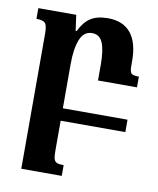

<svg xmlns="http://www.w3.org/2000/svg" viewBox="-84 -568 726 883"><g transform="rotate(10 279.0 -126.5)"><path d="M353 -212V-285Q353 -354 338.5 -388Q324 -422 289 -422Q250 -422 233 -379Q216 -336 216 -265V-58H518V0H216V138Q216 166 219.5 178Q223 190 233 194.5Q243 199 265 199V249H76V-382Q76 -420 66 -431Q56 -442 25 -442V-492H202L212 -419H217Q238 -463 268.5 -482.5Q299 -502 349 -502Q419 -502 455.5 -458Q492 -414 492 -327V-305Q492 -278 499.5 -270Q507 -262 535 -262V-212Z"/></g></svg>

Font: Noto Serif Armenian SmBd Narrow
Style: Regular
Weight: 600
Width: 4
Designer: Monotype Design team
Foundry: Monotype Imaging Inc.
Version: Version 1.000